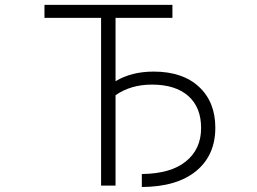

<svg xmlns="http://www.w3.org/2000/svg" viewBox="-20 -751 1040 778"><path d="M602.5 -460.9Q719.7 -460.9 786.1 -399.4Q852.5 -337.9 852.5 -233.4Q852.5 -122.1 774.9 -58.1Q697.3 5.9 554.7 6.8V-45.9Q670.9 -46.9 732.9 -96.7Q794.9 -146.5 794.9 -232.4Q794.9 -316.4 742.7 -362.3Q690.4 -408.2 595.7 -408.2Q509.8 -408.2 448.2 -365.2V1H389.6V-678.7H160.2V-731.4H678.7V-678.7H448.2V-421.9Q512.7 -460.9 602.5 -460.9Z"/></svg>

Font: GenEi Gothic M Light
Style: Regular
Weight: 300
Designer: o_tamon (Modified); [Source Han Sans]
Ryoko NISHIZUKA  (kana & ideographs); Paul D. Hunt (Latin, Greek & Cyrillic); Wenl
Version: Version 1.1a;Original Version 1.004